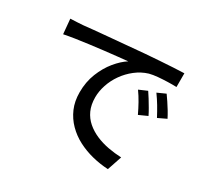

<svg xmlns="http://www.w3.org/2000/svg" viewBox="-154 -958 1307 1224"><g transform="rotate(30 500.0 -345.5)"><path d="M75 -670Q104 -671 128.5 -672.5Q153 -674 168 -675Q195 -678 240.5 -682.5Q286 -687 344 -692Q402 -697 468 -703Q534 -709 603 -715Q656 -719 706.5 -722.5Q757 -726 801 -728.5Q845 -731 879 -732V-631Q851 -632 815.5 -631Q780 -630 745.5 -627Q711 -624 684 -617Q635 -602 594 -570Q553 -538 523.5 -496Q494 -454 478.5 -407Q463 -360 463 -316Q463 -261 481.5 -220.5Q500 -180 533 -151.5Q566 -123 609 -104.5Q652 -86 700.5 -77Q749 -68 798 -66L762 41Q703 38 645 23.5Q587 9 536 -17.5Q485 -44 445.5 -84Q406 -124 383.5 -176Q361 -228 361 -294Q361 -370 386.5 -434Q412 -498 451 -545.5Q490 -593 531 -619Q501 -616 457 -611.5Q413 -607 362.5 -601Q312 -595 261 -588.5Q210 -582 164.5 -575Q119 -568 85 -561ZM735 -520Q747 -503 762 -478.5Q777 -454 792 -428.5Q807 -403 817 -382L755 -354Q737 -392 717.5 -427Q698 -462 675 -494ZM846 -563Q858 -546 874 -522.5Q890 -499 905 -474Q920 -449 931 -427L870 -398Q850 -436 830 -469.5Q810 -503 786 -536Z"/></g></svg>

Font: Noto Sans KR Medium
Style: Regular
Weight: 500
Designer: Ryoko NISHIZUKA  (kana, bopomofo & ideographs); Paul D. Hunt (Latin, Greek & Cyrillic); Sandoll Communications , Soo-you
Foundry: Adobe
Version: Version 2.004-H2;hotconv 1.0.118;makeotfexe 2.5.65603